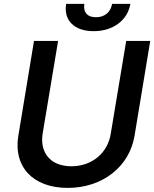

<svg xmlns="http://www.w3.org/2000/svg" viewBox="-20 -933 775 965"><path d="M614.3 -727.3 536.6 -260.7C521.7 -165.8 444.2 -97.3 338.8 -97.3C233.7 -97.3 179.3 -165.8 194.2 -260.7L272 -727.3H150.9L72.1 -250.4C46.5 -96.2 144.2 11.4 320.3 11.4C496.1 11.4 630.7 -96.2 656.2 -250.4L735.1 -727.3ZM312.5 -913.4C299 -832 351.9 -776.3 450.6 -776.3C549.7 -776.3 621.4 -832 635.3 -913.4H543.3C537.3 -878.2 512.8 -846.6 462.4 -846.6C411.9 -846.6 398.1 -878.6 404.1 -913.4Z"/></svg>

Font: Magic Ui Pro Semi Bold
Style: Italic
Weight: 600
Italic angle: -9.39999°
Designer: Stefan Endress, Andreas Faust
Version: Version 1.000;FEAKit 1.0